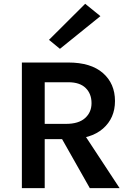

<svg xmlns="http://www.w3.org/2000/svg" viewBox="-20 -972 683 992"><path d="M93 0V-649H332.9Q449.5 -649 511.8 -594.6Q574.1 -540.1 574.1 -450Q574.1 -361.5 511.8 -307.3Q449.5 -253.1 332.9 -253.1H211V0ZM444 0 272 -304H398L597.9 0ZM211 -332H321.1Q386.2 -332 419.5 -361.9Q452.9 -391.7 452.9 -439Q452.9 -487.7 422.5 -517.4Q392.1 -547.1 332.9 -547.1H211ZM289.7 -719.7 233.1 -766.1 420.1 -952.4 498.8 -888.6Z"/></svg>

Font: Karla
Style: Regular
Weight: 400
Designer: Jonathan Pinhorn
Version: Version 2.004;gftools[0.9.33]